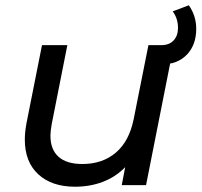

<svg xmlns="http://www.w3.org/2000/svg" viewBox="-20 -701 763 727"><path d="M638 -530 533 0H441L454 -68Q418 -31 369.5 -12.5Q321 6 264 6Q176 6 125 -41Q74 -88 74 -172Q74 -200 80 -233L139 -530H235L176 -232Q171 -205 171 -187Q171 -135 201.5 -107.5Q232 -80 292 -80Q368 -80 418.5 -123Q469 -166 486 -249L542 -530ZM572 -530H590Q621 -530 637.5 -548Q654 -566 654 -595Q654 -631 634 -658L695 -681Q723 -641 723 -592Q723 -531 687.5 -494Q652 -457 590 -457H572Z"/></svg>

Font: Idrija
Style: Italic
Weight: 500
Italic angle: -11.3°
Designer: Julieta Ulanovsky
Foundry: Julieta Ulanovsky
Version: Version 7.200